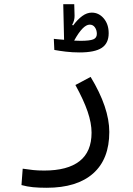

<svg xmlns="http://www.w3.org/2000/svg" viewBox="-20 -658 626 904"><path d="M199.7 226.1Q162.6 226.1 135.3 223.4Q107.9 220.7 81.1 213.4L86.9 136.2Q114.3 140.1 136 142.6Q157.7 145 188.5 145Q297.9 145 354.5 100.8Q411.1 56.6 411.1 -33.2Q411.1 -78.1 392.6 -132.6Q374 -187 335 -257.8L406.7 -295.9Q494.6 -150.9 494.6 -36.6Q494.6 91.3 418.5 158.7Q342.3 226.1 199.7 226.1ZM354.5 -411.1Q321.3 -411.1 290 -414.8Q258.8 -418.5 235.8 -422.9L233.4 -475.1Q242.2 -474.1 254.9 -472.9Q267.6 -471.7 281.7 -470.7L277.8 -638.2H329.6L331.1 -584Q331.5 -562 319.8 -541L324.2 -538.1Q345.2 -566.4 367.2 -582.5Q389.2 -598.6 412.1 -598.6Q445.3 -598.6 468.5 -571.3Q491.7 -543.9 491.7 -501.5Q491.7 -454.1 459 -432.6Q426.3 -411.1 354.5 -411.1ZM329.1 -466.8Q348.1 -465.8 358.9 -465.8Q402.3 -465.8 419.2 -472.7Q436 -479.5 436 -498.5Q436 -516.1 427 -529.1Q418 -542 402.3 -542Q370.6 -542 329.1 -466.8Z"/></svg>

Font: Cascadia Code NF SemiLight
Style: Regular
Weight: 350
Monospace: yes
Designer: Aaron Bell
Foundry: Saja Typeworks
Version: Version 2404.023; ttfautohint (v1.8.4)